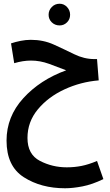

<svg xmlns="http://www.w3.org/2000/svg" viewBox="-20 -736 586 1027"><path d="M533 222 499 125Q454 144 416 151.5Q378 159 337 159Q260 159 193.5 124.5Q127 90 127 2Q127 -84 182 -150.5Q237 -217 324 -257.5Q411 -298 508 -306L499 -420H485Q430 -420 377 -446Q324 -472 268 -497.5Q212 -523 145 -523Q118 -523 90.5 -517.5Q63 -512 39 -504L56 -398Q103 -412 146 -412Q194 -412 242.5 -394.5Q291 -377 334 -360Q194 -309 104.5 -210.5Q15 -112 15 16Q15 153 107.5 212Q200 271 328 271Q369 271 421 261Q473 251 533 222ZM299 -600Q322 -600 338.5 -616.5Q355 -633 355 -657Q355 -681 338.5 -698.5Q322 -716 299 -716Q274 -716 257 -698.5Q240 -681 240 -657Q240 -633 257 -616.5Q274 -600 299 -600Z"/></svg>

Font: Noto Sans Arabic UI ExtraCondensed Semi
Style: Regular
Weight: 600
Width: 3
Designer: Nadine Chahine - Monotype Design Team
Foundry: Monotype Imaging Inc.
Version: Version 1.900